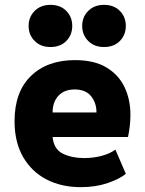

<svg xmlns="http://www.w3.org/2000/svg" viewBox="-20 -766 598 792"><path d="M313 6Q233 6 171.5 -26Q110 -58 75 -119Q40 -180 40 -266Q40 -387 107.5 -452.5Q175 -518 289 -518Q369 -518 419.5 -487.5Q470 -457 494 -406Q518 -355 518 -293Q518 -271 515.5 -247.5Q513 -224 508 -201H197Q202 -150 239.5 -132Q277 -114 326 -114Q367 -114 401 -123.5Q435 -133 456 -149L499 -49Q474 -28 424.5 -11Q375 6 313 6ZM197 -302H378Q378 -342 355.5 -369.5Q333 -397 288 -397Q245 -397 221 -371Q197 -345 197 -302ZM409 -572Q369 -572 344 -597Q319 -622 319 -659Q319 -696 344 -721Q369 -746 409 -746Q450 -746 474.5 -721Q499 -696 499 -659Q499 -622 474.5 -597Q450 -572 409 -572ZM188 -572Q148 -572 123 -597Q98 -622 98 -659Q98 -696 123 -721Q148 -746 188 -746Q229 -746 253.5 -721Q278 -696 278 -659Q278 -622 253.5 -597Q229 -572 188 -572Z"/></svg>

Font: Braah One
Style: Regular
Weight: 400
Designer: Ashish Kumar
Foundry: Ashish Kumar
Version: Version 1.001; ttfautohint (v1.8.4.7-5d5b);gftools[0.9.29]